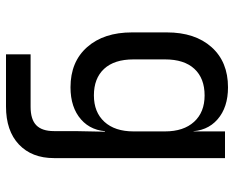

<svg xmlns="http://www.w3.org/2000/svg" viewBox="-90 -510 780 640"><g transform="rotate(90 300.0 -190.0)"><path d="M161 180V98H336Q378 98 397.5 79Q417 60 417 20V-50L419 -150H401L418 -165Q418 -105 378 -70Q338 -35 271 -35Q186 -35 137 -90.5Q88 -146 88 -240V-356Q88 -450 137 -505Q186 -560 271 -560Q338 -560 378 -525Q418 -490 418 -430L401 -445H418V-550H507V20Q507 94 461.5 137Q416 180 335 180ZM298 -113Q354 -113 386 -148Q418 -183 418 -245V-350Q418 -412 386 -447Q354 -482 298 -482Q241 -482 209.5 -448Q178 -414 178 -350V-245Q178 -181 209.5 -147Q241 -113 298 -113Z"/></g></svg>

Font: JetBrains Mono Zero
Style: Regular-Zero
Weight: 400
Designer: Philipp Nurullin, Konstantin Bulenkov
Foundry: JetBrains
Version: Version 2.211